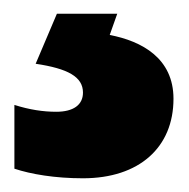

<svg xmlns="http://www.w3.org/2000/svg" viewBox="-20 -113 275 280"><path d="M233 31C233 -28 187 -53 140 -62L151 -93H63L32 -20C79 -13 101 -1 101 22C101 40 87 50 62 50C43 50 23 47 1 40V133C25 141 60 147 101 147C183 147 233 102 233 31Z"/></svg>

Font: Noto Sans Kannada UI SemiCondensed Black
Style: Regular
Weight: 900
Width: 4
Designer: Jelle Bosma - Monotype Design Team
Foundry: Monotype Imaging Inc.
Version: Version 2.005